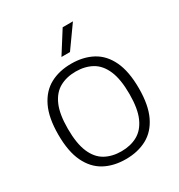

<svg xmlns="http://www.w3.org/2000/svg" viewBox="-188 -927 992 1062"><g transform="rotate(-30 308.0 -396.5)"><path d="M308 7Q230.5 7 172.8 -24.2Q115 -55.5 82.8 -122.5Q50.5 -189.5 50.5 -297Q50.5 -405 83 -472.2Q115.5 -539.5 173.2 -570.8Q231 -602 308 -602Q385 -602 443 -570.8Q501 -539.5 533 -472Q565 -404.5 565 -297Q565 -190 532.8 -122.8Q500.5 -55.5 442.5 -24.2Q384.5 7 308 7ZM308 -43Q367 -43 411 -67.5Q455 -92 479.5 -147.2Q504 -202.5 504 -295.5Q504 -390.5 479.5 -446.8Q455 -503 410.8 -527.5Q366.5 -552 308 -552Q249 -552 205 -527.5Q161 -503 136.8 -447.8Q112.5 -392.5 112.5 -299.5Q112.5 -204.5 136.8 -148.2Q161 -92 205 -67.5Q249 -43 308 -43ZM280.5 -661 368.5 -800H434L335 -661Z"/></g></svg>

Font: Encode Sans SC Light
Style: Regular
Weight: 300
Version: Version 3.002